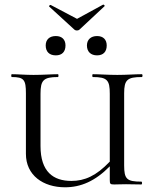

<svg xmlns="http://www.w3.org/2000/svg" viewBox="-20 -783 657 815"><path d="M295 -658C301 -652 312 -652 318 -658L423 -756C427 -758 421 -765 417 -763L307 -703L195 -762C193 -763 186 -758 189 -755ZM217 -548C243 -548 258 -563 258 -590C258 -615 243 -630 217 -630C190 -630 174 -615 174 -590C174 -563 190 -548 217 -548ZM392 -630C366 -630 349 -615 349 -590C349 -563 366 -548 392 -548C418 -548 433 -563 433 -590C433 -615 418 -630 392 -630ZM582 -456C586 -456 586 -468 582 -468C554 -468 517 -465 478 -465C437 -465 402 -468 374 -468C371 -468 371 -456 374 -456C436 -456 446 -442 446 -385V-97C388 -36 339 -15 283 -15C206 -15 152 -54 152 -163V-385C152 -442 164 -456 226 -456C229 -456 229 -468 226 -468C199 -468 163 -465 122 -465C88 -465 55 -468 30 -468C27 -468 27 -456 30 -456C82 -456 90 -444 90 -387V-130C90 -39 163 12 256 12C323 12 384 -14 446 -77V-19C446 -2 448 0 465 0C480 0 493 -1 515 -1C538 -1 558 0 580 0C584 0 584 -12 580 -12C518 -12 507 -23 507 -81V-387C507 -444 520 -456 582 -456Z"/></svg>

Font: Cormorant SC
Style: Regular
Weight: 400
Designer: Christian Thalmann (Catharsis Fonts)
Version: Version 1.000;PS 001.000;hotconv 1.0.70;makeotf.lib2.5.58329